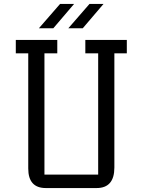

<svg xmlns="http://www.w3.org/2000/svg" viewBox="-20 -952 722 972"><path d="M60 -682V-750H270V-682H205V-68H477V-682H412V-750H622V-682H559V-104Q559 0 469 0H212Q123 0 123 -99V-682ZM177 -809 284 -932H355L250 -809ZM326 -809 433 -932H504L399 -809Z"/></svg>

Font: Kelly Slab
Style: Regular
Weight: 400
Designer: Denis Masharov
Foundry: Denis Masharov
Version: Version 1.001